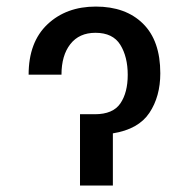

<svg xmlns="http://www.w3.org/2000/svg" viewBox="-20 -573 583 593"><path d="M68.4 -342.3Q68.4 -442.9 126.5 -497.8Q184.6 -552.7 275.9 -552.7Q368.2 -552.7 421.6 -500Q475.1 -447.3 475.1 -346.7Q475.1 -274.9 441.4 -224.4Q407.7 -173.8 328.6 -161.1V0H227.1V-220.2H272.9Q329.1 -220.2 351.8 -253.7Q374.5 -287.1 374.5 -341.8Q374.5 -397.5 351.6 -434.6Q328.6 -471.7 274.9 -471.7Q224.6 -471.7 197.3 -436.8Q169.9 -401.9 169.9 -342.3Z"/></svg>

Font: Inter
Style: Regular
Weight: 400
Designer: Rasmus Andersson
Foundry: rsms
Version: Version 4.001;git-9221beed3